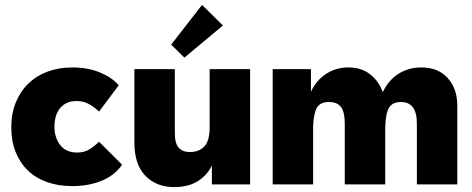

<svg xmlns="http://www.w3.org/2000/svg" viewBox="-20 -752 1925 783"><path d="M275 7Q219 7 173 -9Q127 -25 94.5 -56Q62 -87 44 -131.5Q26 -176 26 -232Q26 -290 45 -335.5Q64 -381 97 -412.5Q130 -444 175.5 -460.5Q221 -477 275 -477Q340 -477 390 -455.5Q440 -434 464 -404L384 -297Q365 -315 343 -327.5Q321 -340 292 -340Q268 -340 251 -331.5Q234 -323 223 -308.5Q212 -294 207 -275Q202 -256 202 -236Q202 -191 225.5 -160.5Q249 -130 295 -130Q323 -130 343 -142Q363 -154 384 -174L478 -80Q446 -35 392.5 -14Q339 7 275 7Z M690 11Q618 11 573 -35Q528 -81 528 -172V-470H693V-209Q693 -167 709 -149.5Q725 -132 754 -132Q792 -132 813.5 -155Q835 -178 835 -233V-470H1000V0H844V-77Q824 -36 785.5 -12.5Q747 11 690 11ZM889 -648 732 -517 678 -570 804 -732Z M1386 -249Q1386 -294 1371 -315Q1356 -336 1321 -336Q1286 -336 1272.5 -313Q1259 -290 1257 -236V0H1092V-470H1248V-378Q1271 -426 1311 -451.5Q1351 -477 1400 -477Q1454 -477 1489.5 -449Q1525 -421 1541 -376Q1564 -425 1605 -451Q1646 -477 1698 -477Q1767 -477 1806 -433.5Q1845 -390 1845 -321V0H1680V-249Q1680 -336 1615 -336Q1580 -336 1566 -312Q1552 -288 1551 -230V0H1386V-249Z"/></svg>

Font: Tilda Sans Black
Style: Regular
Weight: 900
Designer: ParaType Ltd
Foundry: ParaType Ltd
Version: Version 1.009